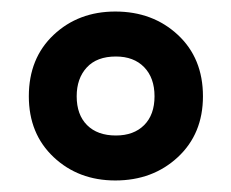

<svg xmlns="http://www.w3.org/2000/svg" viewBox="-20 -744 401 333"><path d="M180 -431Q116 -431 73 -471.5Q30 -512 30 -577Q30 -643 73 -683.5Q116 -724 180 -724Q245 -724 288.5 -683.5Q332 -643 332 -577Q332 -512 288.5 -471.5Q245 -431 180 -431ZM181 -509Q212 -509 230 -527Q248 -545 248 -577Q248 -609 230 -627.5Q212 -646 181 -646Q148 -646 130.5 -627Q113 -608 113 -577Q113 -545 131 -527Q149 -509 181 -509Z"/></svg>

Font: Noto Sans Lao UI ExtCond
Style: Bold
Weight: 700
Width: 2
Designer: Monotype Design Team
Foundry: Monotype Imaging Inc.
Version: Version 2.000; ttfautohint (v1.8.4.7-5d5b)